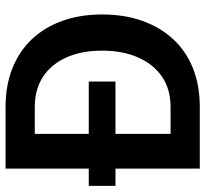

<svg xmlns="http://www.w3.org/2000/svg" viewBox="-44 -694 738 690"><g transform="rotate(-90 325.0 -349.0)"><path d="M2 -303V-399H377V-303ZM64 0V-698H285Q363 -698 424.5 -673.5Q486 -649 529 -603.5Q572 -558 595 -494Q618 -430 618 -351Q618 -271 595 -206.5Q572 -142 529 -95.5Q486 -49 424.5 -24.5Q363 0 285 0ZM189 -105H285Q349 -105 394 -135.5Q439 -166 463.5 -221.5Q488 -277 488 -351Q488 -425 463.5 -479.5Q439 -534 394 -563.5Q349 -593 285 -593H189Z"/></g></svg>

Font: Azeret Mono Thin Medium
Style: Regular
Weight: 500
Version: Version 1.002